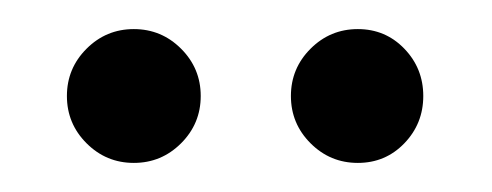

<svg xmlns="http://www.w3.org/2000/svg" viewBox="-20 -685 338 132"><path d="M226 -573Q207 -573 193.5 -586.5Q180 -600 180 -619Q180 -638 193.5 -651.5Q207 -665 226 -665Q245 -665 258 -651.5Q271 -638 271 -619Q271 -600 258 -586.5Q245 -573 226 -573ZM72 -573Q53 -573 39.5 -586.5Q26 -600 26 -619Q26 -638 39.5 -651.5Q53 -665 72 -665Q91 -665 104.5 -651.5Q118 -638 118 -619Q118 -600 104.5 -586.5Q91 -573 72 -573Z"/></svg>

Font: DM Sans Light
Style: Regular
Weight: 300
Designer: Colophon Foundry, Jonny Pinhorn
Foundry: Colophon Foundry
Version: Version 4.004; ttfautohint (v1.8.4.7-5d5b)